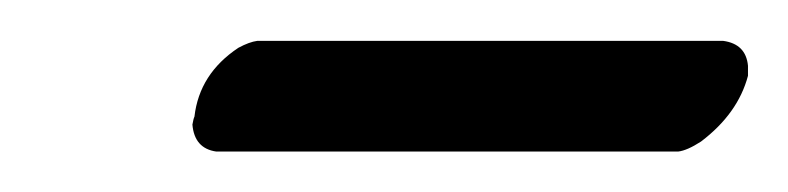

<svg xmlns="http://www.w3.org/2000/svg" viewBox="-20 -291 386 94"><path d="M312 -216.8H85.9Q75.2 -218.3 74.2 -230Q74.7 -232.9 75.2 -233.9Q77.6 -254.9 96.7 -267.6Q102.1 -270.5 106 -271H334Q345.2 -269.5 346.2 -258.8V-253.9Q341.3 -235.4 323.2 -221.7Q316.4 -217.3 312 -216.8Z"/></svg>

Font: Linux Libertine Capitals O
Style: Bold Italic Samll Caps
Weight: 400
Italic angle: -12°
Designer: Philipp H. Poll
Foundry: Philipp H. Poll
Version: Version 5.0.4